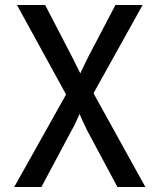

<svg xmlns="http://www.w3.org/2000/svg" viewBox="-20 -750 640 770"><path d="M37 0 245 -371 48 -730H161L269 -522Q278 -504 287.5 -485Q297 -466 302 -456Q307 -466 316 -485Q325 -504 334 -522L443 -730H552L355 -376L563 0H451L331 -224Q322 -242 313 -261.5Q304 -281 299 -293Q294 -281 285 -261.5Q276 -242 266 -225L146 0Z"/></svg>

Font: Pitagon Sans Mono Medium
Style: Regular
Weight: 500
Monospace: yes
Designer: Travis Tran
Foundry: Pitagon
Version: Version 1.001; ttfautohint (v1.8.4.7-5d5b);gftools[0.9.26]